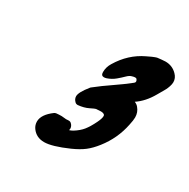

<svg xmlns="http://www.w3.org/2000/svg" viewBox="-102 -688 578 586"><g transform="rotate(30 187.0 -395.0)"><path d="M301.8 -440.9Q310.5 -437.5 315.4 -431.2Q326.7 -418 326.7 -399.9Q326.7 -390.1 322.8 -372.6Q312 -318.8 277.8 -275.4Q262.2 -255.4 246.3 -243.2Q230.5 -231 205.1 -219.7Q150.9 -195.8 123.5 -195.8Q95.7 -195.8 80.6 -216.8Q73.2 -227.1 73.2 -239.7Q73.2 -264.2 105.5 -288.1Q107.4 -289.6 111.8 -290.5Q121.1 -291.5 130.4 -291.5Q134.3 -291.5 138.2 -290.8Q142.1 -290 147 -290Q147.9 -290 151.1 -290.3Q154.3 -290.5 156.2 -290.5Q161.6 -290.5 165 -287.1Q172.4 -280.3 172.4 -271Q172.4 -268.6 171.4 -265.6Q177.7 -267.6 183.6 -271Q201.7 -282.2 212.2 -295.4Q222.7 -308.6 233.4 -330.6Q241.2 -346.7 241.2 -354.5Q241.2 -358.4 240.2 -359.4Q236.3 -363.8 227.1 -363.8Q224.1 -363.8 210.4 -362.8Q207 -362.3 191.9 -354.7Q176.8 -347.2 155.8 -345.2Q149.9 -345.2 146.5 -348.6Q138.2 -356.4 138.2 -366.2Q138.2 -380.4 161.1 -408.7Q161.1 -409.2 162.1 -409.9Q163.1 -410.6 163.1 -411.1Q190.9 -433.1 218.8 -451.9Q246.6 -470.7 271 -490.2Q277.8 -495.1 271.5 -503.9Q269.5 -505.9 266.1 -505.9Q261.7 -505.9 255.4 -503.9Q247.6 -502 239.3 -493.7Q231 -485.4 219 -475.3Q207 -465.3 191.4 -460Q186.5 -458.5 182.6 -458.5Q172.4 -458.5 172.4 -471.2Q172.4 -488.8 182.1 -504.4Q212.4 -554.7 261.7 -578.1Q272.9 -583.5 278.1 -585.9Q283.2 -588.4 287.8 -589.8Q292.5 -591.3 293.5 -591.6Q294.4 -591.8 299.3 -592.3Q304.2 -592.8 308.6 -593.3Q316.4 -594.2 321.8 -594.2Q346.2 -594.2 362.8 -577.1Q374 -565.9 374 -551.3Q374 -544.4 371.1 -535.9Q368.2 -527.3 365.5 -522.2Q362.8 -517.1 356.7 -506.8Q350.6 -496.6 349.1 -493.7Q329.6 -459.5 301.8 -440.9Z"/></g></svg>

Font: Essays1743
Style: BoldItalic
Weight: 700
Italic angle: -10°
Designer: Based on the typeface in a 1743 English translation of the essays of Montaigne.  PostScript/TrueType font designed by Jo
Version: Version 002.100